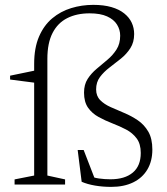

<svg xmlns="http://www.w3.org/2000/svg" viewBox="-20 -740 670 770"><path d="M117 -483.5Q117 -548 136.5 -593.2Q156 -638.5 189.5 -666.5Q223 -694.5 265.5 -707.5Q308 -720.5 354 -720.5Q396 -720.5 427 -711.5Q458 -702.5 478.2 -686.2Q498.5 -670 508.2 -649Q518 -628 518 -603.5Q518 -570.5 502.8 -546.8Q487.5 -523 464.8 -504.8Q442 -486.5 419 -469Q396 -451.5 380.8 -431Q365.5 -410.5 365.5 -381.5Q365.5 -355 381.8 -338.5Q398 -322 423.8 -310.5Q449.5 -299 478.2 -287Q507 -275 532.8 -257.5Q558.5 -240 574.8 -212Q591 -184 591 -140Q591 -94 571 -60.2Q551 -26.5 514 -8.5Q477 9.5 426 9.5Q391.5 9.5 361 4.2Q330.5 -1 307.5 -11L291.5 -138.5H315.5L365 -10.5L331.5 -37.5Q353.5 -27.5 376.8 -24.2Q400 -21 423 -21Q480.5 -21 512.5 -47.8Q544.5 -74.5 544.5 -126.5Q544.5 -163 528 -185Q511.5 -207 485.8 -220.5Q460 -234 430.8 -245.2Q401.5 -256.5 375.5 -270.8Q349.5 -285 333.2 -308Q317 -331 317 -368.5Q317 -401 331.5 -423.5Q346 -446 367.8 -464.2Q389.5 -482.5 411 -500.5Q432.5 -518.5 447.2 -541.5Q462 -564.5 462 -597Q462 -621 449.2 -641.5Q436.5 -662 409.5 -674.2Q382.5 -686.5 339.5 -686.5Q287.5 -686.5 249.5 -667.2Q211.5 -648 190.8 -607.8Q170 -567.5 170 -504V-36L241 -20.5V0H38.5V-20.5L117 -36ZM124.5 -458 117.5 -408.5 20.5 -421V-436.5Z"/></svg>

Font: Newsreader Light
Style: Regular
Weight: 300
Designer: Hugues Gentile
Foundry: Production Type
Version: Version 1.003